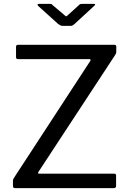

<svg xmlns="http://www.w3.org/2000/svg" viewBox="-20 -974 671 994"><path d="M60 0Q53 0 50 -2.5Q47 -5 47 -12V-35Q47 -43 49 -47.5Q51 -52 58 -62L447 -658Q453 -668 442 -668H74Q68 -668 65.5 -670.5Q63 -673 63 -679V-732Q63 -742 73 -742H573Q582 -742 582 -732V-706Q582 -700 580 -696.5Q578 -693 574 -686L179 -84Q176 -79 177.5 -77Q179 -75 183 -75H570Q581 -75 581 -66V-11Q581 -6 578 -3Q575 0 569 0H60ZM388 -947Q392 -952 396.5 -953Q401 -954 406 -954H465Q480 -954 466 -942L365 -849Q361 -846 357 -843Q353 -840 345 -840H306Q297 -840 292 -843Q287 -846 281 -850L179 -942Q174 -947 174.5 -950.5Q175 -954 181 -954H235Q242 -954 245 -953.5Q248 -953 253 -947L311 -898Q320 -889 323 -889.5Q326 -890 334 -898Z"/></svg>

Font: Libre Franklin Thin
Style: Regular
Weight: 400
Version: Version 3.000